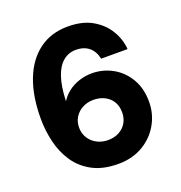

<svg xmlns="http://www.w3.org/2000/svg" viewBox="-130 -825 897 949"><g transform="rotate(-20 318.0 -350.0)"><path d="M334 12Q253 12 198 -17.5Q143 -47 110 -96Q77 -145 62.5 -206Q48 -267 48 -329Q48 -447 81 -532.5Q114 -618 177 -665Q240 -712 329 -712Q405 -712 456.5 -682.5Q508 -653 536.5 -606Q565 -559 569 -506H430Q422 -546 395.5 -568Q369 -590 327 -590Q288 -590 259 -565.5Q230 -541 214 -493.5Q198 -446 195 -374Q195 -373 195 -371.5Q195 -370 195 -368Q211 -394 236.5 -413.5Q262 -433 294.5 -443.5Q327 -454 361 -454Q419 -454 469 -426.5Q519 -399 549.5 -347.5Q580 -296 580 -226Q580 -161 548.5 -106.5Q517 -52 461.5 -20Q406 12 334 12ZM326 -116Q358 -116 383.5 -129.5Q409 -143 423 -167Q437 -191 437 -221Q437 -254 423 -277.5Q409 -301 383 -314.5Q357 -328 324 -328Q292 -328 266.5 -314.5Q241 -301 226 -277.5Q211 -254 211 -223Q211 -192 226 -168Q241 -144 267 -130Q293 -116 326 -116Z"/></g></svg>

Font: DM Sans 18pt Black
Style: Regular
Weight: 900
Designer: Colophon Foundry, Jonny Pinhorn
Foundry: Colophon Foundry
Version: Version 4.004;gftools[0.9.30]